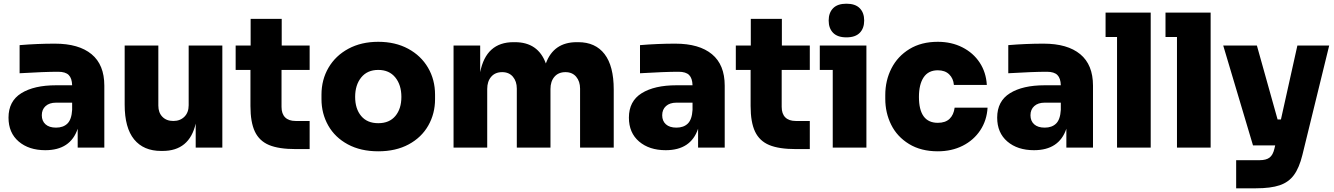

<svg xmlns="http://www.w3.org/2000/svg" viewBox="-20 -798 7210 1038"><path d="M400 -102Q361 14 225 14Q136 14 81 -33Q26 -80 26 -162Q26 -251 95 -294Q164 -337 283 -337H370Q369 -375 351.5 -392.5Q334 -410 295 -410Q220 -410 86 -402V-554Q182 -562 277 -562Q406 -562 475 -505Q544 -448 544 -335V0H400ZM283 -108Q322 -108 344.5 -130Q367 -152 370 -204V-243H283Q247 -243 226.5 -224.5Q206 -206 206 -175Q206 -144 226 -126Q246 -108 283 -108Z M654 -232V-552H836V-227Q836 -189 858 -166.5Q880 -144 917 -144Q954 -144 977 -167Q1000 -190 1000 -229V-552H1182V0H1038V-130Q1004 18 859 18H851Q756 18 705 -44.5Q654 -107 654 -232Z M1334 -225V-420H1254V-552H1335V-696H1503V-552H1654V-420H1502V-220Q1502 -183 1521.5 -163.5Q1541 -144 1578 -144H1654V8H1579Q1487 8 1434.5 -14Q1382 -36 1358 -86.5Q1334 -137 1334 -225Z M1718 -262V-286Q1718 -367 1756 -432Q1794 -497 1863.5 -534.5Q1933 -572 2025 -572Q2117 -572 2186.5 -534.5Q2256 -497 2294 -432Q2332 -367 2332 -286V-262Q2332 -184 2295.5 -119.5Q2259 -55 2189.5 -17.5Q2120 20 2025 20Q1930 20 1860.5 -17.5Q1791 -55 1754.5 -119.5Q1718 -184 1718 -262ZM2150 -274Q2150 -339 2117 -379.5Q2084 -420 2025 -420Q1966 -420 1933 -379.5Q1900 -339 1900 -274Q1900 -210 1932.5 -171Q1965 -132 2025 -132Q2085 -132 2117.5 -171Q2150 -210 2150 -274Z M2432 -552H2576V-408Q2608 -570 2756 -570H2764Q2889 -570 2931 -455Q2973 -570 3098 -570H3106Q3199 -570 3248.5 -505.5Q3298 -441 3298 -314V0H3116V-319Q3116 -358 3095 -383Q3074 -408 3037 -408Q2999 -408 2977.5 -383Q2956 -358 2956 -317V0H2774V-319Q2774 -358 2753 -383Q2732 -408 2695 -408Q2657 -408 2635.5 -383Q2614 -358 2614 -317V0H2432Z M3754 -102Q3715 14 3579 14Q3490 14 3435 -33Q3380 -80 3380 -162Q3380 -251 3449 -294Q3518 -337 3637 -337H3724Q3723 -375 3705.5 -392.5Q3688 -410 3649 -410Q3574 -410 3440 -402V-554Q3536 -562 3631 -562Q3760 -562 3829 -505Q3898 -448 3898 -335V0H3754ZM3637 -108Q3676 -108 3698.5 -130Q3721 -152 3724 -204V-243H3637Q3601 -243 3580.5 -224.5Q3560 -206 3560 -175Q3560 -144 3580 -126Q3600 -108 3637 -108Z M4038 -225V-420H3958V-552H4039V-696H4207V-552H4358V-420H4206V-220Q4206 -183 4225.5 -163.5Q4245 -144 4282 -144H4358V8H4283Q4191 8 4138.5 -14Q4086 -36 4062 -86.5Q4038 -137 4038 -225Z M4482 -420H4412V-552H4664V0H4482ZM4460 -687Q4460 -729 4484 -753.5Q4508 -778 4556 -778Q4604 -778 4628 -753.5Q4652 -729 4652 -687Q4652 -645 4628 -620.5Q4604 -596 4556 -596Q4508 -596 4484 -620.5Q4460 -645 4460 -687Z M4766 -264V-284Q4766 -363 4799.5 -428.5Q4833 -494 4897 -533Q4961 -572 5050 -572Q5124 -572 5183 -542Q5242 -512 5276.5 -459.5Q5311 -407 5315 -339H5137Q5134 -374 5111.5 -396Q5089 -418 5050 -418Q4999 -418 4973.5 -380Q4948 -342 4948 -274Q4948 -134 5050 -134Q5091 -134 5113.5 -155.5Q5136 -177 5141 -216H5319Q5315 -147 5279.5 -93.5Q5244 -40 5184.5 -10Q5125 20 5050 20Q4959 20 4894.5 -19.5Q4830 -59 4798 -123.5Q4766 -188 4766 -264Z M5745 -102Q5706 14 5570 14Q5481 14 5426 -33Q5371 -80 5371 -162Q5371 -251 5440 -294Q5509 -337 5628 -337H5715Q5714 -375 5696.5 -392.5Q5679 -410 5640 -410Q5565 -410 5431 -402V-554Q5527 -562 5622 -562Q5751 -562 5820 -505Q5889 -448 5889 -335V0H5745ZM5628 -108Q5667 -108 5689.5 -130Q5712 -152 5715 -204V-243H5628Q5592 -243 5571.5 -224.5Q5551 -206 5551 -175Q5551 -144 5571 -126Q5591 -108 5628 -108Z M6019 -598H5957V-730H6201V0H6019Z M6343 -598H6281V-730H6525V0H6343Z M6663 68H6790Q6825 68 6843.5 54Q6862 40 6870 5L6874 -12H6754L6593 -552H6775L6887 -152H6905L6994 -552H7166L7021 40Q7004 109 6975.5 148Q6947 187 6898.5 203.5Q6850 220 6770 220H6663Z"/></svg>

Font: Sora-SIA ExtraBold
Style: Regular
Weight: 800
Designer: Jonathan Barnbrook, Julián Moncada
Foundry: Barnbrook Fonts
Version: Version 2.000